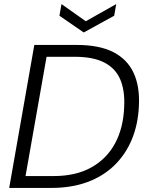

<svg xmlns="http://www.w3.org/2000/svg" viewBox="-20 -920 724 940"><path d="M25 0 148 -700H355Q466 -700 534.5 -665Q603 -630 634 -563.5Q665 -497 660 -401Q656 -311 625.5 -237.5Q595 -164 540 -110.5Q485 -57 407.5 -28.5Q330 0 232 0ZM105 -58H242Q351 -58 426.5 -100Q502 -142 543 -217.5Q584 -293 588 -397Q592 -476 569 -530.5Q546 -585 491.5 -613.5Q437 -642 345 -642H208ZM549 -900 539 -843 390 -761 271 -843 281 -900 400 -816Z"/></svg>

Font: DM Sans 28pt Light
Style: Italic
Weight: 300
Italic angle: -10°
Version: Version 4.004;gftools[0.9.30]